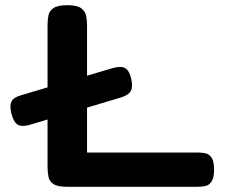

<svg xmlns="http://www.w3.org/2000/svg" viewBox="-20 -710 869 739"><path d="M96 -230Q66 -221 49.5 -229.5Q33 -238 24 -272Q16 -304 24.5 -320Q33 -336 63 -344L414 -448Q446 -457 462 -447.5Q478 -438 485 -407Q492 -376 483.5 -360Q475 -344 446 -335ZM239 9Q202 9 186 -1.5Q170 -12 166.5 -30Q163 -48 163 -67V-614Q163 -634 166.5 -651Q170 -668 186 -679Q202 -690 239 -690Q276 -690 291.5 -679Q307 -668 311 -651Q315 -634 315 -614V-123H739Q756 -123 770.5 -120Q785 -117 794.5 -103Q804 -89 804 -57Q804 -26 794.5 -11.5Q785 3 770.5 6Q756 9 739 9Z"/></svg>

Font: Fredoka SemiExpanded SemiBold
Style: Regular
Weight: 600
Width: 6
Designer: Ben Nathan
Foundry: Milena B. Brandão, Ben Nathan
Version: Version 2.001